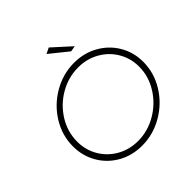

<svg xmlns="http://www.w3.org/2000/svg" viewBox="-226 -1081 1272 1272"><g transform="rotate(-45 410.5 -445.0)"><path d="M792 -384Q792 -282 737 -192.5Q682 -103 590 -49.5Q498 4 394 4Q301 4 226 -38.5Q151 -81 108.5 -154.5Q66 -228 66 -317Q66 -420 121 -509Q176 -598 267.5 -651Q359 -704 463 -704Q555 -704 630.5 -661.5Q706 -619 749 -546Q792 -473 792 -384ZM108 -319Q108 -241 146 -176.5Q184 -112 250 -74.5Q316 -37 397 -37Q488 -37 569.5 -84.5Q651 -132 700.5 -211.5Q750 -291 750 -382Q750 -459 712 -523.5Q674 -588 607.5 -625.5Q541 -663 461 -663Q368 -663 287 -616Q206 -569 157 -490Q108 -411 108 -319ZM416 -894 544 -778 503 -771 375 -874Z"/></g></svg>

Font: Gontserrat ExtraLight
Style: Italic
Weight: 275
Italic angle: -11.3°
Designer: Julieta Ulanovsky
Foundry: Julieta Ulanovsky
Version: Version 6.001